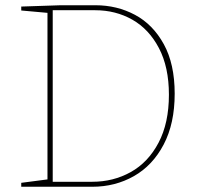

<svg xmlns="http://www.w3.org/2000/svg" viewBox="-20 -712 764 732"><path d="M344 -692Q426 -692 494.5 -655.5Q563 -619 604.5 -543.5Q646 -468 646 -355Q646 -241 604 -161Q562 -81 490.5 -40.5Q419 0 332 0H61V-15L161 -28V-663L61 -672V-687L211 -692ZM332 -19Q412 -19 478.5 -56Q545 -93 584.5 -168Q624 -243 624 -351Q624 -456 586 -528.5Q548 -601 484.5 -637Q421 -673 343 -673H181V-19Z"/></svg>

Font: Bitter Pro Thin
Style: Regular
Weight: 250
Designer: Sol Matas, and Bitter project Authors
Foundry: Sol Matas
Version: Version 1.010